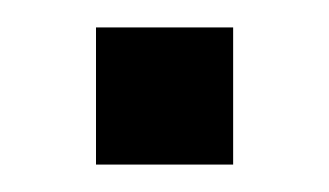

<svg xmlns="http://www.w3.org/2000/svg" viewBox="-20 -320 240 140"><path d="M50 -300V-200H150V-300Z"/></svg>

Font: LS-VG5000 Shifted
Style: Regular
Weight: 400
Designer: Justin Bihan, 2021
Foundry: Justin Bihan, 2021
Version: Version 1.000;Glyphs 3.1.2 (3151)